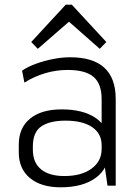

<svg xmlns="http://www.w3.org/2000/svg" viewBox="-20 -791 593 818"><path d="M413 -173V-369Q413 -434 378.5 -463.5Q344 -493 268 -493Q219 -493 172 -479Q125 -465 84 -439L74 -490Q99 -507 133.5 -519.5Q168 -532 206 -539.5Q244 -547 279 -547Q376 -547 424.5 -502.5Q473 -458 473 -369V0H438ZM238 7Q155 7 107.5 -32.5Q60 -72 60 -142V-175Q60 -246 108 -285.5Q156 -325 243 -325Q335 -325 389 -287.5Q443 -250 443 -180V-145Q443 -74 388 -33.5Q333 7 238 7ZM254 -41Q327 -41 370 -72.5Q413 -104 413 -156V-172Q413 -222 372.5 -249.5Q332 -277 259 -277Q192 -277 156 -252.5Q120 -228 120 -167V-153Q120 -98 155 -69.5Q190 -41 254 -41ZM113 -612 260 -771H286L433 -612L405 -583L262 -709H286L141 -583Z"/></svg>

Font: Pathway Extreme 8pt Thin
Style: Regular
Weight: 100
Designer: Eduardo Rodriguez Tunni
Foundry: Eduardo Rodriguez Tunni
Version: Version 1.000